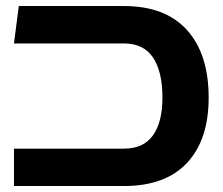

<svg xmlns="http://www.w3.org/2000/svg" viewBox="-20 -623 748 643"><path d="M26.8 0V-125.2H395Q460.8 -125.2 492.4 -169.9Q524 -214.5 524 -295.8Q524 -383.2 492.4 -430.4Q460.8 -477.5 395 -477.5H26.8L43 -602.8H395Q533.8 -602.8 606.2 -522.4Q678.8 -442 678.8 -295.8Q678.8 -154.8 606.2 -77.4Q533.8 0 395 0Z"/></svg>

Font: Noto Sans Hebrew Light
Style: Regular
Weight: 100
Version: Version 3.000